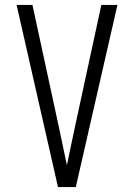

<svg xmlns="http://www.w3.org/2000/svg" viewBox="-20 -755 540 775"><path d="M214 0H286L454 -735H389L283 -245Q275 -206 266.5 -167Q258 -128 250 -88Q242 -128 233.5 -167Q225 -206 217 -245L111 -735H47Z"/></svg>

Font: Iosevka SS09 Light
Style: Regular
Weight: 300
Monospace: yes
Designer: Belleve Invis
Foundry: Belleve Invis
Version: Version 5.2.1; ttfautohint (v1.8.3)